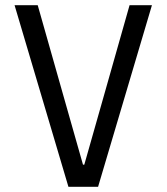

<svg xmlns="http://www.w3.org/2000/svg" viewBox="-20 -718 640 738"><path d="M243 0 36 -698H125L224 -349L299 -85H304L379 -349L478 -698H564L357 0Z"/></svg>

Font: PlemolJP35 Console
Style: Regular
Weight: 400
Version: v2.0.3; ttfautohint (v1.8.4.7-5d5b-dirty) -l 6 -r 45 -G 200 